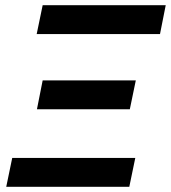

<svg xmlns="http://www.w3.org/2000/svg" viewBox="-20 -718 657 738"><path d="M121 -587 144 -698H617L595 -587ZM122 -298 144 -409H502L479 -298ZM4 0 27 -111H500L477 0Z"/></svg>

Font: IBM Plex Sans SemiBold
Style: Italic
Weight: 600
Italic angle: -11.31°
Designer: Mike Abbink, Paul van der Laan, Pieter van Rosmalen
Foundry: Bold Monday
Version: Version 3.201